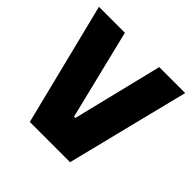

<svg xmlns="http://www.w3.org/2000/svg" viewBox="-162 -773 921 921"><g transform="rotate(45 298.5 -312.5)"><path d="M6 -625H182L294 -168H303L415 -625H591L435 0H162Z"/></g></svg>

Font: Changa
Style: Bold
Weight: 700
Designer: Eduardo Rodriguez Tunni
Foundry: Eduardo Rodriguez Tunni
Version: Version 3.002; ttfautohint (v1.8.2)